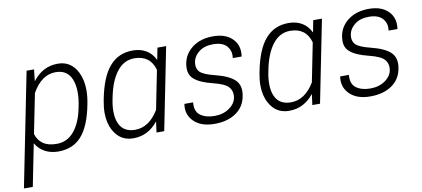

<svg xmlns="http://www.w3.org/2000/svg" viewBox="-77 -776 2672 1216"><g transform="rotate(-10 1259.0 -167.5)"><path d="M48 203H-9L137 -528.5H185L177 -456L178 -455Q241 -538 339 -538Q424 -538 464.5 -457Q489 -407 489 -341.5Q489 -299 479 -250Q452.5 -113 395.5 -50.5Q340.5 10 248.5 10.5Q198 10.5 160.8 -10Q123.5 -30.5 102 -68ZM245 -39Q312.5 -39 357 -91.8Q401.5 -144.5 420.5 -239.5L422.5 -250Q432.5 -298.5 432 -338Q432 -387 417 -423Q390 -487.5 316 -487.5Q225 -487.5 164.5 -380L113.5 -125.5Q125.5 -84.5 158 -61.8Q190.5 -39 245 -39Z M729 10.5Q645 10.5 603.5 -65.5Q577 -114 577 -179Q577 -216 585.5 -259.5Q613 -406.5 672 -472.5Q728.5 -538 821 -538Q870.5 -538 907 -516Q943.5 -494 962.5 -453.5L964 -454L978.5 -528.5H1034.5L929 0H879.5L888.5 -67.5L887.5 -68.5Q857.5 -30.5 818 -10Q778.5 10.5 729 10.5ZM750 -40.5Q840.5 -40.5 901.5 -142L951 -390.5Q924.5 -487 822 -487.5Q754.5 -487.5 709.5 -429Q664.5 -370.5 644.5 -269.5L642.5 -259.5Q633 -215 633.5 -178.5Q633.5 -131 649 -98.5Q676.5 -40.5 750 -40.5Z M1252 10Q1165 10 1119 -36Q1082.5 -73 1082.5 -123.5Q1082.5 -135 1084.5 -148H1140.5L1140 -132Q1140 -86 1170 -64.5Q1205 -39.5 1260 -39.5Q1317 -39.5 1356 -67.5Q1402.5 -100 1402.5 -150Q1402.5 -179 1384.5 -200Q1362 -226.5 1289 -244.5Q1202.5 -265.5 1166.5 -298.5Q1137.5 -324 1138 -368Q1138 -380 1140 -394Q1150.5 -458 1203.5 -498Q1256.5 -538 1337 -538Q1418.5 -538 1461.5 -494Q1496 -459 1496 -407.5Q1496 -394.5 1494 -380.5H1437Q1438.5 -390.5 1438.5 -399Q1438.5 -432.5 1416.5 -457.5Q1388.5 -488.5 1329 -488.5Q1272 -488.5 1237.5 -461Q1195.5 -428 1195.5 -379Q1195.5 -352.5 1211.5 -335Q1232 -312 1307 -293.5Q1393.5 -272 1431 -237Q1460.5 -209 1460 -163.5Q1460 -151 1457.5 -137Q1447 -67.5 1392 -28.8Q1337 10 1252 10Z M1731 10.5Q1647 10.5 1605.5 -65.5Q1579 -114 1579 -179Q1579 -216 1587.5 -259.5Q1615 -406.5 1674 -472.5Q1730.5 -538 1823 -538Q1872.5 -538 1909 -516Q1945.5 -494 1964.5 -453.5L1966 -454L1980.5 -528.5H2036.5L1931 0H1881.5L1890.5 -67.5L1889.5 -68.5Q1859.5 -30.5 1820 -10Q1780.5 10.5 1731 10.5ZM1752 -40.5Q1842.5 -40.5 1903.5 -142L1953 -390.5Q1926.5 -487 1824 -487.5Q1756.5 -487.5 1711.5 -429Q1666.5 -370.5 1646.5 -269.5L1644.5 -259.5Q1635 -215 1635.5 -178.5Q1635.5 -131 1651 -98.5Q1678.5 -40.5 1752 -40.5Z M2254 10Q2167 10 2121 -36Q2084.5 -73 2084.5 -123.5Q2084.5 -135 2086.5 -148H2142.5L2142 -132Q2142 -86 2172 -64.5Q2207 -39.5 2262 -39.5Q2319 -39.5 2358 -67.5Q2404.5 -100 2404.5 -150Q2404.5 -179 2386.5 -200Q2364 -226.5 2291 -244.5Q2204.5 -265.5 2168.5 -298.5Q2139.5 -324 2140 -368Q2140 -380 2142 -394Q2152.5 -458 2205.5 -498Q2258.5 -538 2339 -538Q2420.5 -538 2463.5 -494Q2498 -459 2498 -407.5Q2498 -394.5 2496 -380.5H2439Q2440.5 -390.5 2440.5 -399Q2440.5 -432.5 2418.5 -457.5Q2390.5 -488.5 2331 -488.5Q2274 -488.5 2239.5 -461Q2197.5 -428 2197.5 -379Q2197.5 -352.5 2213.5 -335Q2234 -312 2309 -293.5Q2395.5 -272 2433 -237Q2462.5 -209 2462 -163.5Q2462 -151 2459.5 -137Q2449 -67.5 2394 -28.8Q2339 10 2254 10Z"/></g></svg>

Font: Roberto Sans Light
Style: Italic
Weight: 300
Italic angle: -11°
Designer: Google
Version: Version 1.00;June 11, 2020;FontCreator 12.0.0.2522 64-bit; t